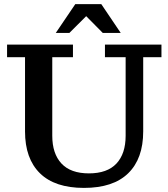

<svg xmlns="http://www.w3.org/2000/svg" viewBox="-20 -898 814 929"><path d="M250 -738.8 344.2 -877.9H470.2L564 -738.8H477.1L397 -819.8L315.9 -738.8ZM386.2 11.2Q245.6 11.2 173.3 -59.6Q101.1 -130.4 101.1 -262.2V-621.1H14.2V-682.1H333V-621.1H232.9V-241.2Q232.9 -154.8 277.3 -106.9Q321.8 -59.1 410.2 -59.1Q499 -59.1 543.5 -106.7Q587.9 -154.3 587.9 -241.2V-621.1H487.8V-682.1H761.2V-621.1H672.9V-262.2Q672.9 -130.4 600.3 -59.6Q527.8 11.2 386.2 11.2Z"/></svg>

Font: Montagu Slab 144pt Medium
Style: Regular
Weight: 500
Designer: Florian Karsten
Foundry: Florian Karsten
Version: Version 1.000